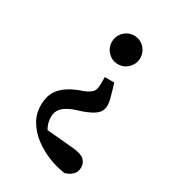

<svg xmlns="http://www.w3.org/2000/svg" viewBox="-173 -593 768 868"><g transform="rotate(30 211.0 -159.0)"><path d="M268 -507Q299 -507 320.5 -485Q342 -463 342 -432Q342 -402 320.5 -380Q299 -358 268 -358Q237 -358 215.5 -380Q194 -402 194 -432Q194 -463 215.5 -485Q237 -507 268 -507ZM59 -24Q59 -79 87.5 -112Q116 -145 171 -167L197 -176Q225 -188 235.5 -200.5Q246 -213 246 -243V-278H295L305 -246Q312 -222 316.5 -204.5Q321 -187 321 -172Q321 -145 302 -127.5Q283 -110 239 -94L196 -80Q158 -65 141.5 -46.5Q125 -28 125 0Q125 30 140.5 57Q156 84 180 110L109 56L285 72Q326 76 342 91.5Q358 107 358 129Q358 153 343.5 167.5Q329 182 305 189Q261 183 217.5 165.5Q174 148 138 120.5Q102 93 80.5 56.5Q59 20 59 -24Z"/></g></svg>

Font: Source Serif 4 Medium
Style: Regular
Weight: 500
Designer: Frank Grießhammer
Foundry: Adobe Systems Incorporated
Version: Version 4.004;hotconv 1.0.116;makeotfexe 2.5.65601